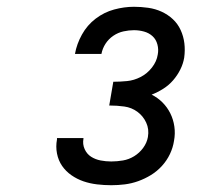

<svg xmlns="http://www.w3.org/2000/svg" viewBox="-20 -863 640 566"><path d="M308 -317Q287 -317 266 -319.5Q245 -322 226 -328.5Q207 -335 190.5 -346.5Q174 -358 163 -374Q152 -390 148 -410.5Q144 -431 148 -452Q148 -453 148 -454Q148 -455 148 -456H226Q226 -455 226 -454.5Q226 -454 226 -454Q223 -438 229.5 -423.5Q236 -409 248.5 -401Q261 -393 276.5 -390Q292 -387 308 -387Q325 -387 342.5 -390Q360 -393 375.5 -402.5Q391 -412 402 -427Q413 -442 416 -459Q420 -482 411 -501.5Q402 -521 385 -533.5Q368 -546 346.5 -549Q325 -552 302 -552L314 -622Q334 -622 354.5 -624Q375 -626 394.5 -636Q414 -646 428 -664Q442 -682 445 -702Q448 -717 444 -732Q440 -747 429.5 -756.5Q419 -766 404.5 -770Q390 -774 375 -774Q360 -774 344 -770.5Q328 -767 314 -757.5Q300 -748 291 -734Q282 -720 279 -704H201Q206 -733 221.5 -761Q237 -789 262 -808Q287 -827 316.5 -835Q346 -843 375 -843Q396 -843 417 -840Q438 -837 456.5 -828.5Q475 -820 489.5 -806.5Q504 -793 512.5 -774.5Q521 -756 523.5 -735.5Q526 -715 523 -693Q520 -675 511.5 -658Q503 -641 490.5 -626.5Q478 -612 461.5 -601.5Q445 -591 427 -584Q445 -575 459 -561Q473 -547 482 -529Q491 -511 494 -490Q497 -469 493 -448Q490 -428 481 -409Q472 -390 457.5 -374Q443 -358 425 -347Q407 -336 387.5 -329Q368 -322 348 -319.5Q328 -317 308 -317Z"/></svg>

Font: Iosevka SS04 Extended Oblique
Style: Regular
Weight: 400
Width: 7
Italic angle: -9°
Monospace: yes
Designer: Belleve Invis
Foundry: Belleve Invis
Version: Version 19.0.0; ttfautohint (v1.8.4)